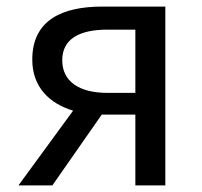

<svg xmlns="http://www.w3.org/2000/svg" viewBox="-20 -563 614 583"><path d="M306 -281C220 -281 169 -316 169 -380C169 -444 220 -473 306 -473H391V-281ZM36 0H139L289 -215H291H391V0H482V-543H290C169 -543 78 -502 78 -382C78 -297 132 -248 202 -227Z"/></svg>

Font: Noto Sans CJK HK
Style: Regular
Weight: 400
Designer: Ryoko NISHIZUKA 西塚涼子 (kana, bopomofo & ideographs); Paul D. Hunt (Latin, Greek & Cyrillic); Sandoll Communications 산돌커뮤니
Foundry: Adobe
Version: Version 2.004;hotconv 1.0.118;makeotfexe 2.5.65603